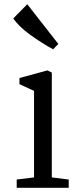

<svg xmlns="http://www.w3.org/2000/svg" viewBox="-20 -888 374 908"><path d="M43 -801 109 -868 256 -680 231 -655Q179 -683 123.5 -723Q68 -763 43 -801ZM141 -49V-458L72 -490V-519L204 -555L225 -545V-49L305 -39V0H59V-39Z"/></svg>

Font: Grenzecho Serif
Style: Serif-Regular
Weight: 400
Designer: Dan Reynolds
Foundry: Dan Reynolds
Version: Version 1.001; ttfautohint (v1.1) -l 5 -r 5 -G 72 -x 0 -D la